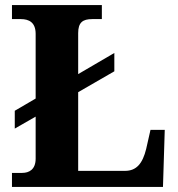

<svg xmlns="http://www.w3.org/2000/svg" viewBox="-20 -734 699 754"><path d="M27 0H620L627 -224H571L554 -149C540 -92 516 -63 471 -63H287V-372L429 -454V-526L287 -443V-604C287 -646 305 -659 342 -659H380V-714H27V-659H62C94 -659 120 -646 120 -601V-347L38 -299V-229L120 -276V-111C120 -68 94 -55 67 -55H27Z"/></svg>

Font: Noto Serif Hentaigana Bold
Style: Regular
Weight: 700
Designer: Kazuhiro Yamada
Foundry: nipponia
Version: Version 1.000